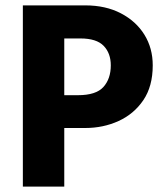

<svg xmlns="http://www.w3.org/2000/svg" viewBox="-20 -694 603 714"><path d="M297 -218H65V-340H270Q337 -340 364.5 -370.5Q392 -401 392 -451Q392 -496 365.5 -523.5Q339 -551 279 -551H65V-674H297Q373 -674 429.5 -644.5Q486 -615 517 -565Q548 -515 548 -451Q548 -373 513 -321.5Q478 -270 421 -244Q364 -218 297 -218ZM65 0V-674H219V0Z"/></svg>

Font: Hind Variable Light
Style: Regular
Weight: 300
Designer: Manushi Parikh, Satya Rajpurohit
Foundry: Indian Type Foundry
Version: Version 3.000